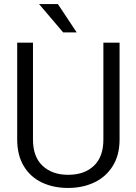

<svg xmlns="http://www.w3.org/2000/svg" viewBox="-20 -919 673 949"><path d="M173 -899H266L359 -759H292ZM317 10Q244 10 187 -17Q130 -44 97.5 -98Q65 -152 65 -229V-708H143V-229Q143 -144 190.5 -99.5Q238 -55 317 -55Q397 -55 444 -99.5Q491 -144 491 -229V-708H571V-229Q571 -152 537 -98Q503 -44 445.5 -17Q388 10 317 10Z"/></svg>

Font: Freesentation 4 Regular
Style: Regular
Weight: 400
Designer: glyphs from Roboto by Christian Robertson / Hangul glyphs from Noto Sans CJK(Source Han Sans) by Jang Soo-young and Kang
Foundry: PT&
Version: Version 2.001